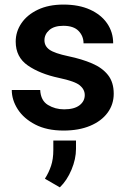

<svg xmlns="http://www.w3.org/2000/svg" viewBox="-20 -558 554 835"><path d="M348.6 -144.5Q348.6 -168.9 327.1 -186.8Q305.7 -204.6 236.3 -219.2Q153.8 -236.8 101.1 -273.2Q48.3 -309.6 48.3 -377Q48.3 -420.4 73.2 -457Q98.1 -493.7 144.8 -515.9Q191.4 -538.1 255.9 -538.1Q323.2 -538.1 371.6 -516.1Q419.9 -494.1 446 -456.1Q472.2 -418 472.2 -369.6H343.3Q343.3 -400.9 321.8 -423.3Q300.3 -445.8 255.4 -445.8Q215.3 -445.8 194.3 -427.2Q173.3 -408.7 173.3 -382.8Q173.3 -357.4 195.3 -341.8Q217.3 -326.2 277.3 -313.5Q335.9 -301.3 380.4 -282.2Q424.8 -263.2 449.7 -231.7Q474.6 -200.2 474.6 -150.4Q474.6 -104 447.8 -67.6Q420.9 -31.2 371.8 -10.7Q322.8 9.8 256.3 9.8Q183.6 9.8 133.3 -16.4Q83 -42.5 57.1 -83Q31.2 -123.5 31.2 -166.5H154.8Q157.2 -120.6 188.5 -101.6Q219.7 -82.5 258.8 -82.5Q302.7 -82.5 325.7 -100.1Q348.6 -117.7 348.6 -144.5ZM310.5 53.2V89.4Q310.5 133.3 291 179.9Q271.5 226.6 240.2 256.8L175.3 219.2Q192.4 192.4 202.1 163.1Q211.9 133.8 211.9 94.7V53.2Z"/></svg>

Font: Vazirmatn RD FD SemiBold
Style: Regular
Weight: 600
Designer: Saber Rastikerdar
Foundry: Saber Rastikerdar
Version: Version 33.003